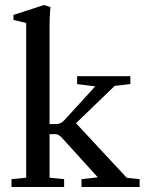

<svg xmlns="http://www.w3.org/2000/svg" viewBox="-20 -746 587 766"><path d="M25.9 0V-31.2L84.5 -37.1V-654.3L33.7 -666.5V-686.5L155.8 -726.1L181.2 -717.8Q177.7 -678.7 177.7 -640.6V-251H203.6Q223.1 -251 236.8 -266.6L359.9 -401.4L287.6 -410.6V-441.9H500V-410.6L437.5 -403.3L283.2 -254.4L485.8 -36.6L537.1 -31.2V0H305.2V-31.2L370.1 -38.6L228 -195.3Q213.9 -210.9 201.2 -210.9H177.7V-37.1L235.8 -31.2V0Z"/></svg>

Font: Elstob 10pt Medium
Style: Regular
Weight: 500
Designer: Peter S. Baker
Version: Version 1.015